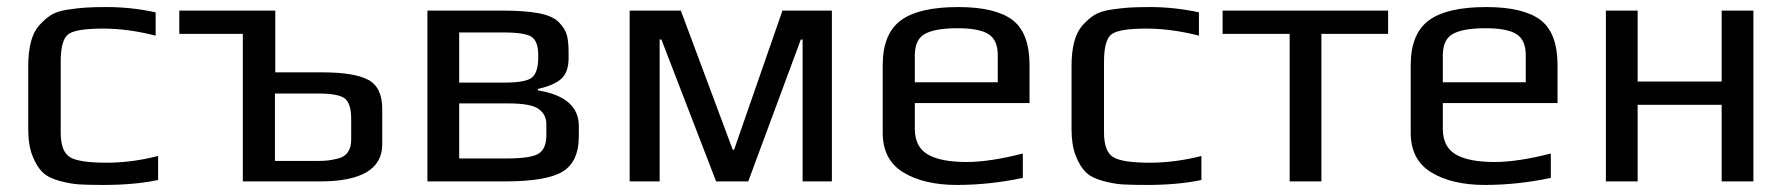

<svg xmlns="http://www.w3.org/2000/svg" viewBox="-20 -514 5066 544"><path d="M428 -4Q362 10 273 10Q229 10 204.5 8.5Q180 7 148.5 -1.5Q117 -10 100.5 -26Q84 -42 72 -72.5Q60 -103 60 -148V-326Q60 -366 67.5 -395Q75 -424 91 -442Q107 -460 124 -471Q141 -482 170.5 -486.5Q200 -491 222.5 -492.5Q245 -494 283 -494Q352 -494 421 -479V-413Q343 -433 272 -433Q195 -433 173.5 -417Q152 -401 152 -339V-139Q152 -86 177 -69.5Q202 -53 282 -53Q353 -53 428 -72Z M886 0H668V-418H488V-484H760V-309H894Q983 -309 1023 -288Q1063 -267 1063 -205V-105Q1063 0 886 0ZM975 -117V-178Q975 -220 957.5 -234.5Q940 -249 882 -249H759V-58H880Q898 -58 910.5 -59.5Q923 -61 940 -65.5Q957 -70 966 -83.5Q975 -97 975 -117Z M1620 -157V-128Q1620 -56 1574.5 -28Q1529 0 1410 0H1191V-484H1403Q1467 -484 1506.5 -476.5Q1546 -469 1563.5 -451Q1581 -433 1586 -415Q1591 -397 1591 -366V-349Q1591 -309 1570 -290.5Q1549 -272 1504 -262V-258Q1620 -239 1620 -157ZM1505 -352V-358Q1505 -396 1487 -409Q1469 -422 1408 -422H1281V-280H1411Q1471 -280 1488 -295Q1505 -310 1505 -352ZM1528 -131V-163Q1528 -189 1506.5 -205Q1485 -221 1420 -221H1281V-65H1415Q1485 -65 1506.5 -79Q1528 -93 1528 -131Z M2337 0H2254V-402H2249L2100 0H2009L1854 -402H1849V0H1764V-484H1909L2056 -90H2060L2197 -484H2337Z M2897 -222H2572V-149Q2572 -98 2608.5 -76.5Q2645 -55 2719 -55Q2784 -55 2878 -79V-10Q2784 10 2691 10Q2598 10 2539.5 -25.5Q2481 -61 2481 -138V-329Q2481 -418 2532 -456Q2583 -494 2695 -494Q2800 -494 2848.5 -457.5Q2897 -421 2897 -329ZM2807 -281V-357Q2807 -401 2780.5 -417.5Q2754 -434 2693 -434Q2631 -434 2601.5 -418.5Q2572 -403 2572 -357V-281Z M3384 -4Q3318 10 3229 10Q3185 10 3160.5 8.5Q3136 7 3104.5 -1.5Q3073 -10 3056.5 -26Q3040 -42 3028 -72.5Q3016 -103 3016 -148V-326Q3016 -366 3023.5 -395Q3031 -424 3047 -442Q3063 -460 3080 -471Q3097 -482 3126.5 -486.5Q3156 -491 3178.5 -492.5Q3201 -494 3239 -494Q3308 -494 3377 -479V-413Q3299 -433 3228 -433Q3151 -433 3129.5 -417Q3108 -401 3108 -339V-139Q3108 -86 3133 -69.5Q3158 -53 3238 -53Q3309 -53 3384 -72Z M3913 -418H3724V0H3634V-418H3444V-484H3913Z M4393 -222H4068V-149Q4068 -98 4104.5 -76.5Q4141 -55 4215 -55Q4280 -55 4374 -79V-10Q4280 10 4187 10Q4094 10 4035.5 -25.5Q3977 -61 3977 -138V-329Q3977 -418 4028 -456Q4079 -494 4191 -494Q4296 -494 4344.5 -457.5Q4393 -421 4393 -329ZM4303 -281V-357Q4303 -401 4276.5 -417.5Q4250 -434 4189 -434Q4127 -434 4097.5 -418.5Q4068 -403 4068 -357V-281Z M4948 0H4858V-217H4620V0H4530V-484H4620V-283H4858V-484H4948Z"/></svg>

Font: Play
Style: Regular
Weight: 400
Designer: Jonas Hecksher
Foundry: Jonas Hecksher, Playtypeª, e-types AS
Version: Version 1.002